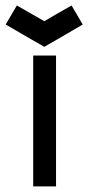

<svg xmlns="http://www.w3.org/2000/svg" viewBox="-39 -669 316 689"><path d="M80.1 0V-469.7H162.1V0ZM120.1 -501Q73.2 -527.3 -18.6 -581.1Q-4.9 -603.5 21.5 -649.4Q54.7 -630.9 120.1 -592.8Q152.3 -612.3 217.8 -649.4Q231.4 -627 257.8 -581.1Q211.9 -553.7 120.1 -501Z"/></svg>

Font: mr_KirucoupageG
Style: Regular
Weight: 400
Designer: Jan Henkel
Version: Version 1.00 May 25, 2020, initial release